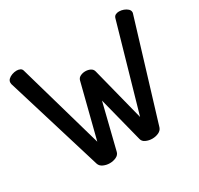

<svg xmlns="http://www.w3.org/2000/svg" viewBox="-155 -920 1155 1115"><g transform="rotate(-30 422.5 -362.5)"><path d="M280 6Q258 6 238 -3Q218 -12 212 -30L14 -678Q13 -683 13 -688Q13 -701 23 -710.5Q33 -720 48.5 -725.5Q64 -731 79 -731Q92 -731 102.5 -726Q113 -721 116 -709L279 -139L370 -497Q374 -513 389.5 -520.5Q405 -528 422 -528Q441 -528 456 -520.5Q471 -513 475 -497L566 -139L729 -709Q733 -721 743 -726Q753 -731 766 -731Q781 -731 796 -725.5Q811 -720 821.5 -710.5Q832 -701 832 -688Q832 -683 830 -678L633 -30Q627 -12 607.5 -3Q588 6 565 6Q543 6 523 -3Q503 -12 499 -30L422 -332L347 -30Q342 -12 322.5 -3Q303 6 280 6Z"/></g></svg>

Font: Dosis ExtraLight SemiBold
Style: Regular
Weight: 600
Version: Version 3.001; ttfautohint (v1.8.2)